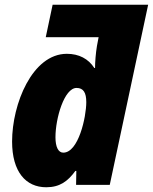

<svg xmlns="http://www.w3.org/2000/svg" viewBox="-20 -780 645 810"><path d="M175 10C232 10 266 -15 298 -59H302L301 0H443L605 -760H202L173 -623H396L389 -586C384 -556 381 -519 381 -493H378C353 -532 313 -553 262 -553C116 -553 31 -341 31 -183C31 -55 89 10 175 10ZM247 -136C226 -136 214 -160 214 -201C214 -281 251 -409 303 -409C332 -409 344 -389 344 -349C344 -286 311 -136 247 -136Z"/></svg>

Font: Noto Sans SemiCondensed Black
Style: Italic
Weight: 900
Width: 4
Italic angle: -12°
Designer: Monotype Design Team
Foundry: Monotype Imaging Inc.
Version: Version 2.013